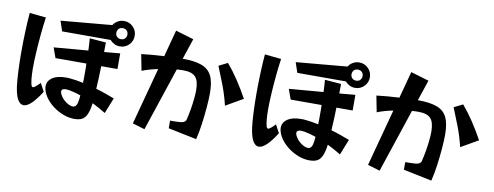

<svg xmlns="http://www.w3.org/2000/svg" viewBox="-69 -1177 4138 1608"><g transform="rotate(10 2000.0 -373.0)"><path d="M381 -637 352 -723 786 -762Q800 -785 824.5 -799Q849 -813 878 -813Q923 -813 954.5 -781.5Q986 -750 986 -705Q986 -660 954.5 -628.5Q923 -597 878 -597Q853 -597 831 -608Q809 -619 794 -637ZM924 -705Q924 -727 910.5 -739.5Q897 -752 877 -752Q855 -752 842.5 -738.5Q830 -725 830 -705Q830 -683 844 -670.5Q858 -658 877 -658Q899 -658 911.5 -672Q924 -686 924 -705ZM317 -112Q275 -45 237.5 -8.5Q200 28 169 28Q141 28 120 -6.5Q99 -41 88 -117Q81 -172 77.5 -249Q74 -326 74 -410Q74 -499 77.5 -586.5Q81 -674 87 -742L227 -728Q217 -662 209.5 -582Q202 -502 197.5 -424.5Q193 -347 193 -286Q193 -261 194.5 -240Q196 -219 197 -203Q201 -168 206 -151Q211 -134 221 -134Q235 -134 280 -181ZM851 -26Q823 -43 794.5 -59Q766 -75 737 -89Q729 -27 713.5 7Q698 41 673 54Q648 67 611 67Q605 67 598.5 67Q592 67 584 66Q540 62 492.5 40.5Q445 19 404.5 -16.5Q364 -52 341 -97Q324 -133 324 -160Q324 -206 364.5 -234Q405 -262 478 -262Q489 -262 499.5 -262Q510 -262 521 -260Q545 -258 572 -253.5Q599 -249 628 -243Q629 -263 629 -284Q629 -305 629 -325Q629 -346 629 -366.5Q629 -387 628 -407H365L334 -493L625 -517Q623 -575 619 -620L758 -609Q758 -592 757.5 -571.5Q757 -551 757 -528L892 -540V-407H754Q753 -361 751 -312Q749 -263 746 -213Q785 -202 825 -188Q865 -174 904 -159ZM624 -136Q570 -154 528 -162Q510 -165 497 -165Q460 -165 460 -141Q460 -137 461 -131.5Q462 -126 465 -120Q482 -85 511.5 -62Q541 -39 568 -34Q572 -33 578 -33Q598 -33 609 -54Q620 -75 624 -136Z M1401 7V-58H1433Q1493 -58 1512.5 -66Q1532 -74 1536 -90Q1547 -133 1555 -180.5Q1563 -228 1567.5 -271.5Q1572 -315 1572 -345Q1572 -427 1541 -459.5Q1510 -492 1439 -492Q1426 -492 1411.5 -491.5Q1397 -491 1382 -490L1202 50L1098 19L1228 -466Q1189 -458 1154 -448Q1119 -438 1093 -427L1066 -565Q1108 -570 1158.5 -574.5Q1209 -579 1259 -581L1320 -809L1474 -763L1415 -587Q1516 -587 1576.5 -565Q1637 -543 1663.5 -490Q1690 -437 1690 -341Q1690 -294 1684.5 -225.5Q1679 -157 1669 -82.5Q1659 -8 1643 57ZM1832 -261Q1810 -352 1779.5 -431.5Q1749 -511 1720 -581L1795 -618Q1842 -563 1888.5 -493.5Q1935 -424 1978 -345Z M2381 -637 2352 -723 2786 -762Q2800 -785 2824.5 -799Q2849 -813 2878 -813Q2923 -813 2954.5 -781.5Q2986 -750 2986 -705Q2986 -660 2954.5 -628.5Q2923 -597 2878 -597Q2853 -597 2831 -608Q2809 -619 2794 -637ZM2924 -705Q2924 -727 2910.5 -739.5Q2897 -752 2877 -752Q2855 -752 2842.5 -738.5Q2830 -725 2830 -705Q2830 -683 2844 -670.5Q2858 -658 2877 -658Q2899 -658 2911.5 -672Q2924 -686 2924 -705ZM2317 -112Q2275 -45 2237.5 -8.5Q2200 28 2169 28Q2141 28 2120 -6.5Q2099 -41 2088 -117Q2081 -172 2077.5 -249Q2074 -326 2074 -410Q2074 -499 2077.5 -586.5Q2081 -674 2087 -742L2227 -728Q2217 -662 2209.5 -582Q2202 -502 2197.5 -424.5Q2193 -347 2193 -286Q2193 -261 2194.5 -240Q2196 -219 2197 -203Q2201 -168 2206 -151Q2211 -134 2221 -134Q2235 -134 2280 -181ZM2851 -26Q2823 -43 2794.5 -59Q2766 -75 2737 -89Q2729 -27 2713.5 7Q2698 41 2673 54Q2648 67 2611 67Q2605 67 2598.5 67Q2592 67 2584 66Q2540 62 2492.5 40.5Q2445 19 2404.5 -16.5Q2364 -52 2341 -97Q2324 -133 2324 -160Q2324 -206 2364.5 -234Q2405 -262 2478 -262Q2489 -262 2499.5 -262Q2510 -262 2521 -260Q2545 -258 2572 -253.5Q2599 -249 2628 -243Q2629 -263 2629 -284Q2629 -305 2629 -325Q2629 -346 2629 -366.5Q2629 -387 2628 -407H2365L2334 -493L2625 -517Q2623 -575 2619 -620L2758 -609Q2758 -592 2757.5 -571.5Q2757 -551 2757 -528L2892 -540V-407H2754Q2753 -361 2751 -312Q2749 -263 2746 -213Q2785 -202 2825 -188Q2865 -174 2904 -159ZM2624 -136Q2570 -154 2528 -162Q2510 -165 2497 -165Q2460 -165 2460 -141Q2460 -137 2461 -131.5Q2462 -126 2465 -120Q2482 -85 2511.5 -62Q2541 -39 2568 -34Q2572 -33 2578 -33Q2598 -33 2609 -54Q2620 -75 2624 -136Z M3401 7V-58H3433Q3493 -58 3512.5 -66Q3532 -74 3536 -90Q3547 -133 3555 -180.5Q3563 -228 3567.5 -271.5Q3572 -315 3572 -345Q3572 -427 3541 -459.5Q3510 -492 3439 -492Q3426 -492 3411.5 -491.5Q3397 -491 3382 -490L3202 50L3098 19L3228 -466Q3189 -458 3154 -448Q3119 -438 3093 -427L3066 -565Q3108 -570 3158.5 -574.5Q3209 -579 3259 -581L3320 -809L3474 -763L3415 -587Q3516 -587 3576.5 -565Q3637 -543 3663.5 -490Q3690 -437 3690 -341Q3690 -294 3684.5 -225.5Q3679 -157 3669 -82.5Q3659 -8 3643 57ZM3832 -261Q3810 -352 3779.5 -431.5Q3749 -511 3720 -581L3795 -618Q3842 -563 3888.5 -493.5Q3935 -424 3978 -345Z"/></g></svg>

Font: RocknRoll One
Style: Regular
Weight: 400
Designer: Fontworks Inc.
Foundry: Fontworks Inc.
Version: Version 1.100